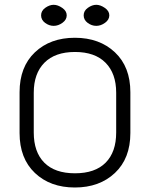

<svg xmlns="http://www.w3.org/2000/svg" viewBox="-20 -791 640 819"><path d="M245.6 -757.3Q264.6 -744.1 264.6 -725.6Q264.6 -707 246.6 -693.8Q228.5 -680.7 209 -680.7Q189.5 -680.7 172.4 -693.4Q155.3 -706.1 155.3 -725.6Q155.3 -745.1 173.3 -757.8Q191.4 -770.5 209 -770.5Q226.6 -770.5 245.6 -757.3ZM427.2 -757.3Q446.3 -744.1 446.3 -725.6Q446.3 -707 428.2 -693.8Q410.2 -680.7 390.6 -680.7Q371.1 -680.7 354 -693.4Q336.9 -706.1 336.9 -725.6Q336.9 -745.1 355 -757.8Q373 -770.5 390.6 -770.5Q408.2 -770.5 427.2 -757.3ZM63.5 -223.6V-397.5Q63.5 -505.9 128.9 -567.9Q194.3 -629.9 299.3 -629.9Q404.3 -629.9 470.2 -567.9Q536.1 -505.9 536.1 -397.5V-223.6Q536.1 -115.2 470.2 -53.2Q404.3 8.8 299.3 8.8Q194.3 8.8 128.9 -53.2Q63.5 -115.2 63.5 -223.6ZM124 -395.5V-225.6Q124 -142.6 168.9 -97.2Q213.9 -51.8 299.8 -51.8Q385.7 -51.8 430.7 -97.2Q475.6 -142.6 475.6 -225.6V-395.5Q475.6 -477.5 430.2 -523.4Q384.8 -569.3 299.8 -569.3Q214.8 -569.3 169.4 -523.4Q124 -477.5 124 -395.5Z"/></svg>

Font: Jura
Style: Medium
Weight: 500
Version: Version 2.6.1